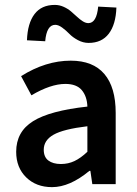

<svg xmlns="http://www.w3.org/2000/svg" viewBox="-20 -750 556 782"><path d="M191.9 12.2Q127.4 12.2 86.7 -27.6Q45.9 -67.4 45.9 -131.8Q45.9 -213.4 114.5 -256.3Q183.1 -299.3 335.9 -315.9Q334.5 -357.4 313.2 -382.8Q292 -408.2 246.1 -408.2Q186.5 -408.2 107.9 -361.8L65.9 -439.9Q166 -502.9 268.1 -502.9Q358.9 -502.9 405 -448.7Q451.2 -394.5 451.2 -290V0H356L348.1 -54.2H344.2Q264.2 12.2 191.9 12.2ZM228 -82Q257.8 -82 283.2 -94Q308.6 -106 335.9 -131.8V-235.8Q238.3 -224.1 198.2 -201.4Q158.2 -178.7 158.2 -140.1Q158.2 -110.4 177 -96.2Q195.8 -82 228 -82ZM340.8 -575.2Q318.4 -575.2 297.1 -586.7Q275.9 -598.1 262.5 -612.1Q249 -626 233.4 -637.5Q217.8 -648.9 205.1 -648.9Q169.9 -648.9 164.1 -582L89.8 -585.9Q92.3 -655.3 120.6 -692.6Q148.9 -730 203.1 -730Q221.7 -730 238.8 -722.4Q255.9 -714.8 268.8 -703.9Q281.7 -692.9 293.5 -681.9Q305.2 -670.9 317.1 -663.3Q329.1 -655.8 339.8 -655.8Q373.5 -655.8 379.9 -723.1L454.1 -719.2Q451.7 -650.4 423.1 -612.8Q394.5 -575.2 340.8 -575.2Z"/></svg>

Font: Source Sans 3 Semibold
Style: Regular
Weight: 600
Designer: Paul D. Hunt
Foundry: Adobe
Version: Version 3.052;hotconv 1.1.0;makeotfexe 2.6.0